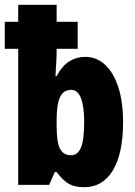

<svg xmlns="http://www.w3.org/2000/svg" viewBox="-27 -780 571 810"><path d="M328.1 9.8Q291 9.8 266.1 -2.9Q241.2 -15.6 211.9 -54.2H204.1L180.2 0H49.8V-574.2H-6.8V-688H49.8V-759.8H211.9V-688H300.8V-574.2H211.9V-550.8Q211.4 -535.2 210 -512.2Q208.5 -489.3 207 -459H211.9Q234.9 -502 264.9 -521Q294.9 -540 332 -540Q381.3 -540 417.2 -506.1Q453.1 -472.2 472.7 -410.4Q492.2 -348.6 492.2 -265.1Q492.2 -132.3 449.2 -61.3Q406.2 9.8 328.1 9.8ZM273.9 -125Q300.3 -125 314.2 -156.7Q328.1 -188.5 328.1 -267.1Q328.1 -331.5 314.5 -366.2Q300.8 -400.9 272.9 -400.9Q240.7 -400.9 226.3 -370.4Q211.9 -339.8 211.9 -273.9V-252Q211.9 -177.7 226.6 -151.4Q241.2 -125 273.9 -125Z"/></svg>

Font: Open Sans Condensed ExtraBold
Style: Regular
Weight: 800
Width: 3
Designer: Monotype Design Team
Foundry: Monotype Imaging Inc.
Version: Version 3.000; ttfautohint (v1.8.4)